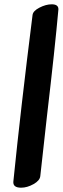

<svg xmlns="http://www.w3.org/2000/svg" viewBox="-20 -898 291 891"><path d="M220 -878Q252 -878 251 -854Q235 -675 198 -360Q174 -145 167 -81Q165 -60 135.5 -43.5Q106 -27 78 -27Q39 -27 42 -56Q77 -400 131 -828Q133 -847 163 -862.5Q193 -878 220 -878Z"/></svg>

Font: Sedgwick Ave Display
Style: Regular
Weight: 400
Designer: Kevin Burke, Pedro Vergani
Foundry: Google, Inc.
Version: Version 1.000